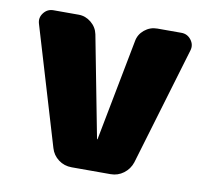

<svg xmlns="http://www.w3.org/2000/svg" viewBox="-64 -589 705 659"><g transform="rotate(10 288.5 -260.0)"><path d="M517 -520Q538 -520 551 -503Q564 -486 558 -466L435 -54Q427 -30 407 -15Q387 0 362 0H226Q200 0 180 -15Q160 -30 153 -54L30 -466Q24 -486 37 -503Q50 -520 71 -520H159Q183 -520 202.5 -504Q222 -488 227 -464L295 -111Q295 -110 296 -110Q297 -110 297 -111L365 -464Q369 -488 388.5 -504Q408 -520 433 -520Z"/></g></svg>

Font: Rounded Mplus 1c Black
Style: Regular
Weight: 900
Version: Version 1.059.20150529